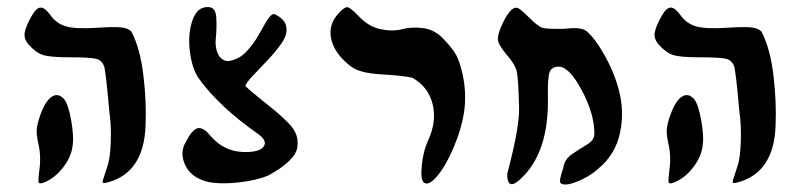

<svg xmlns="http://www.w3.org/2000/svg" viewBox="-20 -753 2222 533"><path d="M120 -711Q137 -687 164.5 -679.5Q192 -672 251 -676Q295 -679 315.5 -677Q336 -675 345 -665Q369 -619 378 -544.5Q387 -470 384 -403Q379 -274 280 -247Q269 -244 266.5 -245Q264 -246 266 -254Q268 -261 279 -294Q286 -315 287.5 -360.5Q289 -406 284 -439Q283 -447 280.5 -476Q278 -505 275 -530Q272 -555 270 -566Q264 -585 248 -589.5Q232 -594 171 -594Q119 -594 99 -600.5Q79 -607 59 -630Q46 -645 48.5 -662Q51 -679 68 -709Q81 -732 93 -732Q105 -732 120 -711ZM138 -489Q147 -489 157 -479Q169 -466 177.5 -419.5Q186 -373 181 -344Q176 -314 153 -285.5Q130 -257 101 -246Q88 -241 87 -248Q86 -254 89 -279Q95 -320 86 -356Q81 -380 82 -394Q83 -408 92 -434Q112 -489 138 -489Z M557 -248Q510 -260 494 -295Q478 -330 496 -359Q513 -393 528.5 -397Q544 -401 565 -375Q606 -328 669 -331Q710 -333 715 -353Q717 -366 698 -380Q588 -457 532 -535Q513 -562 507 -611Q501 -660 515 -698.5Q529 -737 562 -733Q579 -731 580.5 -703Q582 -675 579 -645.5Q576 -616 590 -595Q603 -581 618 -584Q633 -587 645.5 -594.5Q658 -602 671 -617.5Q684 -633 691.5 -645Q699 -657 705 -668Q718 -693 727.5 -705Q737 -717 744 -713Q772 -699 775 -677.5Q778 -656 761 -632Q744 -608 723 -586Q702 -564 682.5 -543.5Q663 -523 661 -514Q676 -500 701 -480Q726 -460 743 -446Q760 -432 778.5 -413.5Q797 -395 802.5 -379Q808 -363 805.5 -344.5Q803 -326 782.5 -306Q762 -286 725 -266Q692 -252 642 -246.5Q592 -241 557 -248Z M1156 -247Q1147 -255 1151 -294.5Q1155 -334 1168 -362Q1193 -416 1181 -464Q1169 -512 1125 -537Q1101 -543 1039.5 -546.5Q978 -550 955 -568Q910 -602 900 -642.5Q890 -683 919 -715Q936 -734 944.5 -733Q953 -732 976 -708Q1003 -679 1036.5 -672Q1070 -665 1096.5 -672Q1123 -679 1154.5 -675Q1186 -671 1210 -646Q1237 -618 1246.5 -600Q1256 -582 1264 -548Q1276 -492 1268 -440Q1261 -395 1239.5 -344Q1218 -293 1193.5 -264Q1169 -235 1156 -247Z M1388 -270Q1422 -398 1421 -453Q1419 -536 1414.5 -555Q1410 -574 1389 -598Q1362 -630 1362 -644Q1362 -660 1375 -687.5Q1388 -715 1400 -726Q1410 -734 1418 -730.5Q1426 -727 1448 -705Q1473 -680 1485.5 -676Q1498 -672 1546 -673Q1588 -678 1603.5 -669.5Q1619 -661 1643 -625Q1681 -566 1697.5 -505Q1714 -444 1701 -383.5Q1688 -323 1640 -284Q1616 -262 1581 -248.5Q1546 -235 1536 -245Q1531 -250 1544 -288Q1547 -311 1568.5 -325.5Q1590 -340 1610 -352Q1630 -364 1630 -382Q1630 -437 1595 -502.5Q1560 -568 1531 -568Q1511 -568 1505.5 -552Q1500 -536 1501 -484Q1504 -338 1434 -265Q1388 -216 1388 -270Z M1869 -711Q1886 -687 1913.5 -679.5Q1941 -672 2000 -676Q2044 -679 2064.5 -677Q2085 -675 2094 -665Q2118 -619 2127 -544.5Q2136 -470 2133 -403Q2128 -274 2029 -247Q2018 -244 2015.5 -245Q2013 -246 2015 -254Q2017 -261 2028 -294Q2035 -315 2036.5 -360.5Q2038 -406 2033 -439Q2032 -447 2029.5 -476Q2027 -505 2024 -530Q2021 -555 2019 -566Q2013 -585 1997 -589.5Q1981 -594 1920 -594Q1868 -594 1848 -600.5Q1828 -607 1808 -630Q1795 -645 1797.5 -662Q1800 -679 1817 -709Q1830 -732 1842 -732Q1854 -732 1869 -711ZM1887 -489Q1896 -489 1906 -479Q1918 -466 1926.5 -419.5Q1935 -373 1930 -344Q1925 -314 1902 -285.5Q1879 -257 1850 -246Q1837 -241 1836 -248Q1835 -254 1838 -279Q1844 -320 1835 -356Q1830 -380 1831 -394Q1832 -408 1841 -434Q1861 -489 1887 -489Z"/></svg>

Font: Noam
Style: Regular
Weight: 400
Version: Version 1.1